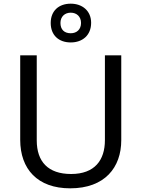

<svg xmlns="http://www.w3.org/2000/svg" viewBox="-20 -1015 771 1045"><path d="M365 -784C429 -784 476 -823 476 -891C476 -956 428 -995 365 -995C300 -995 256 -956 256 -890C256 -823 300 -784 365 -784ZM365 -834C329 -834 309 -855 309 -890C309 -925 333 -946 365 -946C397 -946 421 -925 421 -890C421 -855 398 -834 365 -834ZM640 -252V-714H551V-252C551 -144 496 -68 367 -68C242 -68 180 -135 180 -251V-714H90V-254C90 -95 184 10 362 10C551 10 640 -104 640 -252Z"/></svg>

Font: Noto Sans Syriac Western
Style: Regular
Weight: 400
Designer: Patrick Giasson and the Monotype Design Team
Foundry: Monotype Imaging Inc.
Version: Version 3.000